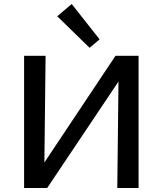

<svg xmlns="http://www.w3.org/2000/svg" viewBox="-20 -936 811 956"><path d="M426 -698 265 -855 337 -916 476 -740ZM670 0H564L570 -530L215 0H100V-658H207L201 -127L555 -658H670Z"/></svg>

Font: Ysabeau Infant Semibold
Style: Regular
Weight: 600
Designer: Christian Thalmann (Catharsis Fonts)
Version: Version 0.003